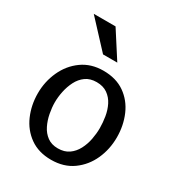

<svg xmlns="http://www.w3.org/2000/svg" viewBox="-178 -845 893 969"><g transform="rotate(30 268.5 -360.0)"><path d="M265 13Q192 13 141.5 -23Q91 -59 65.5 -118Q40 -177 40 -245Q40 -313 67.5 -373.5Q95 -434 147 -471.5Q199 -509 271 -509Q345 -509 395.5 -473.5Q446 -438 471.5 -379Q497 -320 497 -251Q497 -182 470 -122Q443 -62 391 -24.5Q339 13 265 13ZM266 -54Q304 -54 329.5 -72Q355 -90 370.5 -119.5Q386 -149 392.5 -183Q399 -217 399 -248Q399 -280 393.5 -314Q388 -348 373.5 -377Q359 -406 333.5 -424Q308 -442 270 -442Q232 -442 206.5 -423.5Q181 -405 166 -375.5Q151 -346 144 -312.5Q137 -279 137 -248Q137 -218 143.5 -184Q150 -150 164.5 -120.5Q179 -91 204 -72.5Q229 -54 266 -54ZM211 -733 310 -579H227L84 -733Z"/></g></svg>

Font: Rosario Light Medium
Style: Regular
Weight: 500
Version: Version 1.101; ttfautohint (v1.8.1.43-b0c9)